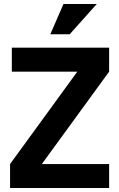

<svg xmlns="http://www.w3.org/2000/svg" viewBox="-20 -938 593 958"><path d="M296.8 -918.2H462.8L327.8 -767H231ZM39 -700H524.5V-580.5H39ZM30.2 -119.5H524.5V0H30.2ZM188.8 -119.5H30.2L365.8 -580.5H524.5Z"/></svg>

Font: Haskoy
Style: Regular
Weight: 400
Designer: Ertekin Erdin
Foundry: Ertekin Erdin
Version: Version 1.500